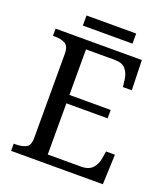

<svg xmlns="http://www.w3.org/2000/svg" viewBox="-150 -947 924 1054"><g transform="rotate(20 311.5 -420.0)"><path d="M38 0V-42H51Q84 -42 108.5 -53.5Q133 -65 133 -109V-600Q133 -647 109 -659.5Q85 -672 51 -672H38V-714H542L547 -539H495L490 -582Q486 -615 466.5 -639.5Q447 -664 402 -664H234V-398H475V-349H234V-50H427Q474 -50 495.5 -74.5Q517 -99 522 -132L529 -175H581L574 0ZM173 -781V-840H463V-781Z"/></g></svg>

Font: Noto Serif Ahom
Style: Regular
Weight: 400
Designer: Monotype Design Team
Foundry: Monotype Imaging Inc.
Version: Version 2.007; ttfautohint (v1.8.4.7-5d5b)